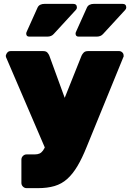

<svg xmlns="http://www.w3.org/2000/svg" viewBox="-20 -785 675 996"><path d="M118 191Q107 191 99 183Q91 175 91 164V43Q91 32 99 24Q107 16 118 16H160Q175 16 185 11.5Q195 7 203 -4Q211 -15 218 -33L403 -496Q407 -505 414.5 -512.5Q422 -520 437 -520H598Q607 -520 614 -513.5Q621 -507 621 -499Q621 -497 621.5 -494.5Q622 -492 620 -489L430 -24Q406 36 381.5 77Q357 118 328.5 143.5Q300 169 263 180Q226 191 177 191ZM218 -7 11 -489Q10 -492 10 -496Q12 -506 18.5 -513Q25 -520 35 -520H204Q219 -520 226 -512Q233 -504 236 -496L360 -156ZM388 -595Q372 -595 372 -611Q372 -615 374 -619Q376 -623 377 -626L431 -746Q440 -765 468 -765H615Q635 -765 635 -746Q635 -739 629 -733L515 -609Q503 -595 481 -595ZM132 -595Q116 -595 116 -611Q116 -615 118 -619Q120 -623 121 -626L175 -746Q184 -765 212 -765H359Q379 -765 379 -746Q379 -739 373 -733L259 -609Q247 -595 225 -595Z"/></svg>

Font: Rubik Light Black
Style: Regular
Weight: 900
Version: Version 2.104